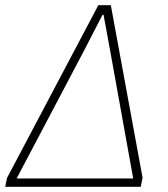

<svg xmlns="http://www.w3.org/2000/svg" viewBox="-26 -718 647 738"><path d="M-6 0 1 -34 352 -698H400L522 -35L515 0ZM486 -32 396 -531 372 -661H368L301 -531L38 -32Z"/></svg>

Font: IBM Plex Sans ExtraLight
Style: Italic
Weight: 250
Italic angle: -11.31°
Designer: Mike Abbink, Paul van der Laan, Pieter van Rosmalen
Foundry: Bold Monday
Version: Version 3.201